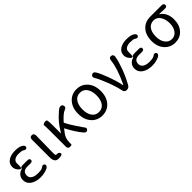

<svg xmlns="http://www.w3.org/2000/svg" viewBox="285 -1745 2949 2949"><g transform="rotate(-45 1759.0 -271.0)"><path d="M281 13Q179 13 115 -31Q51 -75 51 -150Q51 -205 85 -241Q114 -272 156 -283Q164 -285 164 -293Q164 -316 216 -317H308Q361 -318 360 -283Q360 -247 307 -249H303Q277 -250 251 -250Q143 -250 143 -157Q143 -112 182 -86Q221 -60 290 -60Q371 -60 395 -80Q436 -112 458 -84Q481 -56 439 -24Q430 -17 384.5 -2Q339 13 281 13ZM169 -346Q169 -288 146 -296.5Q123 -305 100.5 -338Q78 -371 78 -411Q78 -481 140 -521Q196 -557 285 -557Q378 -557 421 -526Q463 -495 442 -467Q421 -438 379 -469Q359 -484 288 -484Q236 -484 202.5 -462Q169 -440 169 -399Z M612 -20Q589 -50 589 -113V-491Q589 -543 635 -543Q681 -542 680 -490L674 -106Q674 -63 694 -64Q741 -68 754 -36Q767 -4 711 3Q637 13 612 -20Z M1293 4Q1263 31 1228 -8Q1149 -99 1064 -263Q1062 -267 1059 -263L1011 -200Q968 -142 966 -54Q966 -28 966 -14Q966 0 924 0Q881 0 881 -52V-394Q881 -490 877 -512.5Q873 -535 916 -544Q958 -553 964.5 -527.5Q971 -502 971 -416V-251Q971 -246 973 -246Q975 -246 981 -256Q1044 -365 1125 -447Q1215 -536 1243 -543Q1293 -555 1304 -514Q1316 -473 1267 -457Q1219 -442 1125 -339Q1118 -332 1122 -323Q1160 -248 1220 -159Q1284 -64 1287 -61Q1323 -23 1293 4Z M1444 -61Q1371 -140 1371 -271.5Q1371 -403 1444 -482Q1513 -557 1619 -557Q1725 -557 1794 -482Q1866 -403 1866 -271Q1866 -139 1794 -61Q1725 13 1619 13Q1513 13 1444 -61ZM1506.5 -119Q1547 -63 1619 -63Q1691 -63 1731.5 -119Q1772 -175 1772 -271Q1772 -367 1731.5 -424Q1691 -481 1619 -481Q1547 -481 1506.5 -424Q1466 -367 1466 -271Q1466 -175 1506.5 -119Z M2158 0Q2113 0 2103 -48Q2083 -150 2028 -290Q1973 -430 1942 -477Q1913 -520 1950 -545Q1987 -569 2015 -525Q2049 -472 2100 -336Q2147 -208 2169 -101Q2171 -93 2173.5 -93Q2176 -93 2181 -103Q2294 -344 2308 -495Q2312 -547 2358 -542Q2403 -536 2395 -484Q2382 -403 2334 -272Q2286 -145 2225 -38Q2203 0 2158 0Z M2703 13Q2601 13 2537 -31Q2473 -75 2473 -150Q2473 -205 2507 -241Q2536 -272 2578 -283Q2586 -285 2586 -293Q2586 -316 2638 -317H2730Q2783 -318 2782 -283Q2782 -247 2729 -249H2725Q2699 -250 2673 -250Q2565 -250 2565 -157Q2565 -112 2604 -86Q2643 -60 2712 -60Q2793 -60 2817 -80Q2858 -112 2880 -84Q2903 -56 2861 -24Q2852 -17 2806.5 -2Q2761 13 2703 13ZM2591 -346Q2591 -288 2568 -296.5Q2545 -305 2522.5 -338Q2500 -371 2500 -411Q2500 -481 2562 -521Q2618 -557 2707 -557Q2800 -557 2843 -526Q2885 -495 2864 -467Q2843 -438 2801 -469Q2781 -484 2710 -484Q2658 -484 2624.5 -462Q2591 -440 2591 -399Z M3032 -59Q2959 -136 2959 -265Q2959 -400 3035 -476Q3103 -543 3207 -543H3451Q3504 -543 3502 -504Q3501 -465 3448 -470Q3410 -473 3338 -474Q3333 -474 3333 -472Q3333 -470 3343 -464Q3384 -441 3412 -385.5Q3440 -330 3440 -254Q3440 -131 3371 -57Q3306 13 3203 13Q3100 13 3032 -59ZM3351 -261Q3351 -347 3313 -405Q3273 -467 3205 -467Q3137 -467 3097 -417Q3054 -364 3054 -265Q3054 -173 3096 -118Q3138 -63 3203.5 -63Q3269 -63 3310 -117Q3351 -171 3351 -261Z"/></g></svg>

Font: Resource Han Rounded HK
Style: Regular
Weight: 400
Designer: Cyano Hao (round all glyphs); Ryoko NISHIZUKA  (kana, bopomofo & ideographs); Paul D. Hunt (Latin, Greek & Cyrillic); Sa
Foundry: Cyano Hao
Version: 0.990